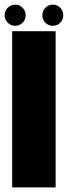

<svg xmlns="http://www.w3.org/2000/svg" viewBox="-33 -810 294 830"><path d="M19.5 0H207.5V-675H19.5ZM33 -698.5Q51.5 -698.5 64.8 -711.8Q78 -725 78 -744Q78 -763 64.8 -776.5Q51.5 -790 33 -790Q14 -790 0.5 -776.5Q-13 -763 -13 -744Q-13 -725 0.5 -711.8Q14 -698.5 33 -698.5ZM195 -698.5Q214.5 -698.5 227.5 -711.8Q240.5 -725 240.5 -744Q240.5 -763 227.5 -776.5Q214.5 -790 195 -790Q176.5 -790 163.2 -776.5Q150 -763 150 -744Q150 -725 163 -711.8Q176 -698.5 195 -698.5Z"/></svg>

Font: Anybody ExtraCondensed Black
Style: Regular
Weight: 900
Width: 2
Version: Version 1.113;gftools[0.9.25]